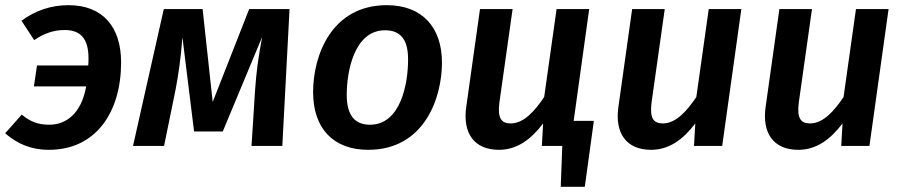

<svg xmlns="http://www.w3.org/2000/svg" viewBox="-30 -564 3493 742"><path d="M235 -544C166 -544 107 -523 53 -484L102 -409C142 -436 179 -448 220 -448C282 -448 312 -414 312 -339C312 -330 312 -323 311 -311H113L101 -230H303C284 -123 224 -82 160 -82C117 -82 87 -94 54 -121L-10 -49C33 -11 87 15 159 15C342 15 438 -132 438 -323C438 -460 367 -544 235 -544Z M1089 -529H933L792 -170L753 -529H603L484 0H604L648 -215C660 -277 669 -341 675 -420L720 -56H831L983 -421C967 -335 961 -287 956 -219L942 0H1061Z M1393 15C1609 15 1678 -184 1678 -322C1678 -458 1602 -544 1465 -544C1250 -544 1180 -348 1180 -208C1180 -70 1256 15 1393 15ZM1400 -82C1341 -82 1310 -118 1310 -198C1310 -288 1339 -447 1458 -447C1517 -447 1548 -412 1547 -332C1547 -242 1519 -82 1400 -82Z M2187 -97 2247 -529H2121L2073 -189C2038 -137 1995 -87 1944 -87C1908 -87 1892 -106 1900 -168L1951 -529H1825L1772 -152C1757 -50 1802 15 1898 15C1968 15 2022 -25 2069 -87L2064 0H2143L2137 158H2230L2265 -97Z M2486 15C2556 15 2610 -25 2657 -87L2652 0H2761L2835 -529H2709L2661 -189C2626 -137 2583 -87 2532 -87C2496 -87 2480 -106 2488 -168L2539 -529H2413L2360 -152C2345 -50 2390 15 2486 15Z M3055 15C3125 15 3179 -25 3226 -87L3221 0H3330L3404 -529H3278L3230 -189C3195 -137 3152 -87 3101 -87C3065 -87 3049 -106 3057 -168L3108 -529H2982L2929 -152C2914 -50 2959 15 3055 15Z"/></svg>

Font: Fira Sans Medium
Style: Italic
Weight: 500
Italic angle: -8°
Designer: bBox Type GmbH & Carrois Corporate GbR & Edenspiekermann AG
Foundry: bBox Type GmbH & Carrois Corporate GbR & Edenspiekermann AG
Version: Version 4.301;PS 004.301;hotconv 1.0.88;makeotf.lib2.5.64775